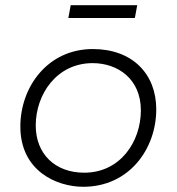

<svg xmlns="http://www.w3.org/2000/svg" viewBox="-20 -712 677 736"><path d="M299 4C476 4 579 -142 579 -293C579 -428 488 -524 336 -524C162 -524 58 -378 58 -227C58 -56 198 4 299 4ZM303 -50C190 -50 117 -123 117 -231C117 -351 198 -470 335 -470C432 -470 520 -409 520 -289C520 -169 441 -50 303 -50ZM242 -643H497L506 -692H251Z"/></svg>

Font: Fixel Display Light
Style: Italic
Weight: 300
Italic angle: -10°
Designer: AlfaBravo + MacPaw
Foundry: Kyrylo Tkachov, Marchela Mozhyna, Serhii Makarenko, Maria Weinstein, Zakhar Kryvoshyya
Version: Version 1.210;Glyphs 3.2 (3217)